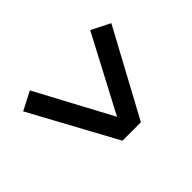

<svg xmlns="http://www.w3.org/2000/svg" viewBox="-116 -656 648 648"><g transform="rotate(45 207.5 -332.5)"><path d="M378 -377V-289L71 -122L37 -188L308 -333L37 -476L71 -543Z"/></g></svg>

Font: Fira Sans Compressed
Style: Regular
Weight: 400
Width: 1
Designer: bBox Type GmbH & Carrois Corporate GbR & Edenspiekermann AG
Foundry: bBox Type GmbH & Carrois Corporate GbR & Edenspiekermann AG
Version: Version 4.301